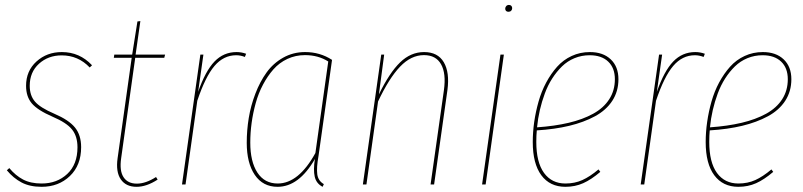

<svg xmlns="http://www.w3.org/2000/svg" viewBox="-20 -736 3205 766"><path d="M226.6 -528.3Q297.9 -528.3 347.2 -475.6L337.9 -466.8Q292 -515.1 226.1 -515.1Q172.4 -515.1 135.5 -481.7Q98.6 -448.2 98.6 -393.6Q98.6 -355 119.6 -330.6Q140.6 -306.2 196.8 -282.2Q254.9 -257.3 279.3 -227.1Q303.7 -196.8 303.7 -148.9Q303.7 -76.7 258.8 -33.7Q213.9 9.3 146 9.3Q98.6 9.3 65.9 -8.1Q33.2 -25.4 7.3 -56.6L17.1 -65.4Q42 -35.6 72 -19.8Q102.1 -3.9 146 -3.9Q207.5 -3.9 248.3 -42Q289.1 -80.1 289.1 -148.4Q289.1 -192.4 267.3 -219.5Q245.6 -246.6 189.5 -270.5Q129.9 -296.4 106.9 -323.5Q84 -350.6 84 -393.6Q84 -453.1 125.5 -490.7Q167 -528.3 226.6 -528.3Z M519.5 -505.4 463.4 -105Q456.1 -54.7 472.9 -29.1Q489.7 -3.4 525.9 -3.4Q561.5 -3.4 602.5 -29.8L608.9 -19.5Q564.5 9.3 524.9 9.3Q482.4 9.3 461.9 -20.5Q441.4 -50.3 449.2 -105L505.4 -505.4H434.1L436 -518.1H507.3L528.3 -650.4L540 -651.9L521 -518.1H638.7L635.3 -505.4Z M923.8 -528.3Q943.4 -528.3 961.9 -521.5L957 -508.8Q939.5 -515.6 922.4 -515.6Q872.1 -515.6 835.7 -472.9Q799.3 -430.2 767.1 -334L720.2 0H706.1L779.3 -518.1H791.5L770.5 -369.6Q799.3 -452.6 835.7 -490.5Q872.1 -528.3 923.8 -528.3Z M1197.3 -528.3Q1256.8 -528.3 1304.7 -497.1L1251 -115.7Q1242.2 -66.9 1245.8 -40.5Q1249.5 -14.2 1272 -1.5L1267.1 9.3Q1241.7 -3.9 1235.6 -31.2Q1229.5 -58.6 1236.3 -101.6Q1172.4 9.3 1087.4 9.3Q1028.8 9.3 996.6 -38.1Q964.4 -85.4 964.4 -166.5Q964.4 -215.8 972.4 -265.1Q980.5 -314.5 998.8 -362.3Q1017.1 -410.2 1043.5 -446.8Q1069.8 -483.4 1109.6 -505.9Q1149.4 -528.3 1197.3 -528.3ZM1196.8 -516.1Q1159.2 -516.1 1126.7 -501Q1094.2 -485.8 1070.8 -459.2Q1047.4 -432.6 1029.3 -398.4Q1011.2 -364.3 1000.2 -324.7Q989.3 -285.2 983.9 -245.6Q978.5 -206.1 978.5 -167Q978.5 -91.3 1006.8 -47.6Q1035.2 -3.9 1087.9 -3.9Q1171.4 -3.9 1238.3 -125.5L1289.6 -490.7Q1249.5 -516.1 1196.8 -516.1Z M1671.9 -528.3Q1726.6 -528.3 1750.5 -487.8Q1774.4 -447.3 1765.1 -377L1711.9 0H1697.8L1751 -376Q1760.3 -442.9 1739.7 -479.5Q1719.2 -516.1 1671.4 -516.1Q1620.1 -516.1 1576.2 -470.2Q1532.2 -424.3 1488.3 -331.1L1441.9 0H1427.7L1501 -518.1H1512.7L1491.7 -359.4Q1533.7 -445.8 1576.2 -487.1Q1618.7 -528.3 1671.9 -528.3Z M2008.3 -689Q2002.4 -689 1999 -692.4Q1995.6 -695.8 1995.6 -701.2Q1995.6 -707.5 1999.8 -711.9Q2003.9 -716.3 2010.7 -716.3Q2016.6 -716.3 2020 -712.6Q2023.4 -709 2023.4 -703.6Q2023.4 -697.3 2019.3 -693.1Q2015.1 -689 2008.3 -689ZM1990.2 -518.1 1917.5 0H1903.3L1976.6 -518.1Z M2447.3 -419.9Q2447.3 -371.6 2422.9 -334Q2398.4 -296.4 2353.8 -272.2Q2309.1 -248 2251.2 -234.1Q2193.4 -220.2 2121.6 -215.8Q2119.6 -194.8 2119.6 -169.9Q2119.6 -88.4 2150.4 -46.1Q2181.2 -3.9 2235.8 -3.9Q2272.9 -3.9 2303.2 -17.6Q2333.5 -31.2 2367.7 -60.1L2375 -50.3Q2338.9 -19.5 2306.6 -5.1Q2274.4 9.3 2235.8 9.3Q2173.8 9.3 2139.6 -36.9Q2105.5 -83 2105.5 -169.4Q2105.5 -209 2111.3 -249.8Q2117.2 -290.5 2128.7 -331.1Q2140.1 -371.6 2159.2 -407Q2178.2 -442.4 2202.6 -469.7Q2227.1 -497.1 2260.7 -512.7Q2294.4 -528.3 2333.5 -528.3Q2385.7 -528.3 2416.5 -499.3Q2447.3 -470.2 2447.3 -419.9ZM2332.5 -515.6Q2300.3 -515.6 2272 -503.9Q2243.7 -492.2 2222.2 -471.2Q2200.7 -450.2 2183.1 -422.9Q2165.5 -395.5 2153.6 -363Q2141.6 -330.6 2133.8 -296.9Q2126 -263.2 2122.6 -228Q2192.9 -232.9 2248.8 -246.1Q2304.7 -259.3 2346.4 -282.2Q2388.2 -305.2 2410.6 -340.1Q2433.1 -375 2433.1 -419.9Q2433.1 -464.8 2406.5 -490.2Q2379.9 -515.6 2332.5 -515.6Z M2753.9 -528.3Q2773.4 -528.3 2792 -521.5L2787.1 -508.8Q2769.5 -515.6 2752.4 -515.6Q2702.1 -515.6 2665.8 -472.9Q2629.4 -430.2 2597.2 -334L2550.3 0H2536.1L2609.4 -518.1H2621.6L2600.6 -369.6Q2629.4 -452.6 2665.8 -490.5Q2702.1 -528.3 2753.9 -528.3Z M3137.2 -419.9Q3137.2 -371.6 3112.8 -334Q3088.4 -296.4 3043.7 -272.2Q2999 -248 2941.2 -234.1Q2883.3 -220.2 2811.5 -215.8Q2809.6 -194.8 2809.6 -169.9Q2809.6 -88.4 2840.3 -46.1Q2871.1 -3.9 2925.8 -3.9Q2962.9 -3.9 2993.2 -17.6Q3023.4 -31.2 3057.6 -60.1L3064.9 -50.3Q3028.8 -19.5 2996.6 -5.1Q2964.4 9.3 2925.8 9.3Q2863.8 9.3 2829.6 -36.9Q2795.4 -83 2795.4 -169.4Q2795.4 -209 2801.3 -249.8Q2807.1 -290.5 2818.6 -331.1Q2830.1 -371.6 2849.1 -407Q2868.2 -442.4 2892.6 -469.7Q2917 -497.1 2950.7 -512.7Q2984.4 -528.3 3023.4 -528.3Q3075.7 -528.3 3106.4 -499.3Q3137.2 -470.2 3137.2 -419.9ZM3022.5 -515.6Q2990.2 -515.6 2961.9 -503.9Q2933.6 -492.2 2912.1 -471.2Q2890.6 -450.2 2873 -422.9Q2855.5 -395.5 2843.5 -363Q2831.5 -330.6 2823.7 -296.9Q2815.9 -263.2 2812.5 -228Q2882.8 -232.9 2938.7 -246.1Q2994.6 -259.3 3036.4 -282.2Q3078.1 -305.2 3100.6 -340.1Q3123 -375 3123 -419.9Q3123 -464.8 3096.4 -490.2Q3069.8 -515.6 3022.5 -515.6Z"/></svg>

Font: Fira Sans Compressed Hair
Style: Italic
Weight: 100
Width: 3
Italic angle: -8°
Designer: Carrois Corporate & Edenspiekermann AG
Foundry: Carrois Corporate GbR & Edenspiekermann AG
Version: Version 4.203;PS 004.203;hotconv 1.0.88;makeotf.lib2.5.64775